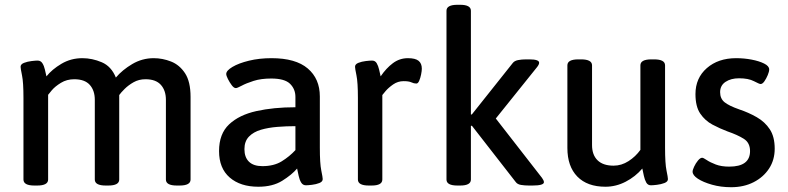

<svg xmlns="http://www.w3.org/2000/svg" viewBox="-20 -773 3290 802"><path d="M124 2Q78 2 78 -23V-364Q78 -429 72 -458Q66 -487 66 -494Q66 -505 80.5 -510.5Q95 -516 112 -518Q129 -520 137 -520Q150 -520 157 -509Q164 -498 167.5 -482.5Q171 -467 174 -454Q197 -483 236.5 -506.5Q276 -530 324 -530Q365 -530 405 -513Q445 -496 464 -449Q491 -481 532.5 -505.5Q574 -530 622 -530Q659 -530 694.5 -516Q730 -502 753 -467Q776 -432 776 -368V-23Q776 2 730 2H719Q673 2 673 -23V-356Q673 -395 652 -418.5Q631 -442 588 -442Q560 -442 538 -429.5Q516 -417 500.5 -401.5Q485 -386 478 -376Q478 -371 478 -366V-23Q478 2 432 2H422Q376 2 376 -23V-356Q376 -395 355 -418.5Q334 -442 290 -442Q259 -442 234.5 -427Q210 -412 196.5 -396Q183 -380 181 -377V-23Q181 2 135 2Z M1059 7Q984 7 939.5 -31.5Q895 -70 895 -142Q895 -214 937 -253.5Q979 -293 1051 -309Q1123 -325 1214 -325V-368Q1214 -401 1191.5 -423Q1169 -445 1113 -445Q1070 -445 1039 -435Q1008 -425 989.5 -415Q971 -405 965 -405Q957 -405 948 -417Q939 -429 932 -443Q925 -457 925 -464Q925 -478 951 -493.5Q977 -509 1020 -519.5Q1063 -530 1114 -530Q1215 -530 1265.5 -487Q1316 -444 1316 -370V-156Q1316 -90 1322 -61Q1328 -32 1328 -25Q1328 -14 1314 -8.5Q1300 -3 1283 -1Q1266 1 1258 1Q1245 1 1238 -10.5Q1231 -22 1227.5 -38.5Q1224 -55 1221 -69Q1199 -43 1159 -18Q1119 7 1059 7ZM1076 -79Q1124 -79 1156.5 -99Q1189 -119 1214 -146V-246Q1176 -246 1138.5 -243Q1101 -240 1070 -231Q1039 -222 1020 -202.5Q1001 -183 1001 -150Q1001 -116 1020 -97.5Q1039 -79 1076 -79Z M1521 2Q1475 2 1475 -23V-364Q1475 -429 1469 -458Q1463 -487 1463 -494Q1463 -505 1477 -510.5Q1491 -516 1508 -518Q1525 -520 1534 -520Q1547 -520 1553.5 -509Q1560 -498 1563.5 -482.5Q1567 -467 1570 -454Q1593 -488 1621 -509Q1649 -530 1684 -530Q1715 -530 1728.5 -519Q1742 -508 1742 -486Q1742 -477 1739 -462Q1736 -447 1731 -435.5Q1726 -424 1719 -424Q1709 -424 1698.5 -429Q1688 -434 1666 -434Q1642 -434 1622.5 -420.5Q1603 -407 1591 -393Q1579 -379 1577 -376V-23Q1577 2 1532 2Z M1891 2Q1845 2 1845 -23V-728Q1845 -753 1891 -753H1902Q1947 -753 1947 -728V-295H1951L2122 -510Q2129 -519 2144 -522Q2159 -525 2178 -525H2191Q2232 -525 2232 -511Q2232 -503 2222 -491L2051 -278L2244 -30Q2252 -19 2252 -12Q2252 2 2204 2H2190Q2172 2 2156.5 -0.5Q2141 -3 2134 -13L1951 -248L1947 -247V-23Q1947 2 1902 2Z M2509 7Q2433 7 2391.5 -35.5Q2350 -78 2350 -155V-500Q2350 -525 2396 -525H2407Q2453 -525 2453 -500V-167Q2453 -126 2476 -103.5Q2499 -81 2543 -81Q2576 -81 2605.5 -100Q2635 -119 2655 -147V-500Q2655 -525 2701 -525H2712Q2758 -525 2758 -500V-156Q2758 -90 2764 -61Q2770 -32 2770 -25Q2770 -14 2755.5 -8.5Q2741 -3 2724 -1Q2707 1 2699 1Q2686 1 2679.5 -10.5Q2673 -22 2669.5 -38.5Q2666 -55 2663 -69Q2634 -35 2593.5 -14Q2553 7 2509 7Z M3034 9Q2991 9 2954 -1.5Q2917 -12 2895 -26.5Q2873 -41 2873 -56Q2873 -63 2879.5 -77Q2886 -91 2895.5 -102.5Q2905 -114 2913 -114Q2918 -114 2932 -104.5Q2946 -95 2969.5 -86Q2993 -77 3026 -77Q3113 -77 3113 -142Q3113 -177 3086.5 -193.5Q3060 -210 3019 -224Q2987 -236 2956 -252.5Q2925 -269 2905 -298.5Q2885 -328 2885 -380Q2885 -447 2932.5 -488.5Q2980 -530 3055 -530Q3088 -530 3119.5 -524Q3151 -518 3172 -507.5Q3193 -497 3193 -483Q3193 -474 3187 -459.5Q3181 -445 3173 -433.5Q3165 -422 3157 -422Q3152 -422 3129 -434Q3106 -446 3067 -446Q3033 -446 3010.5 -431Q2988 -416 2988 -388Q2988 -361 3006.5 -346Q3025 -331 3068 -316Q3107 -303 3141 -283.5Q3175 -264 3195.5 -233Q3216 -202 3216 -152Q3216 -105 3192.5 -69Q3169 -33 3128 -12Q3087 9 3034 9Z"/></svg>

Font: Asap Medium
Style: Regular
Weight: 500
Designer: Pablo Cosgaya
Foundry: Omnibus-Type
Version: Version 3.001; ttfautohint (v1.8.3)